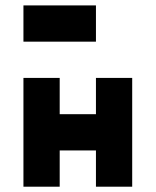

<svg xmlns="http://www.w3.org/2000/svg" viewBox="-20 -704 587 724"><path d="M68.4 -546.9V-683.6H341.8V-546.9ZM68.4 -410.2H205.1V-273.4H341.8V-410.2H478.5V0H341.8V-136.7H205.1V0H68.4Z"/></svg>

Font: DatCub
Style: Bold
Weight: 700
Designer: GGBot
Version: 1.00